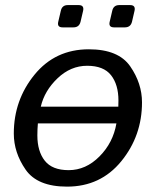

<svg xmlns="http://www.w3.org/2000/svg" viewBox="-20 -711 601 740"><path d="M221.2 -605.5Q199.2 -605.5 204.6 -627.4L214.4 -669.4Q219.2 -691.4 241.2 -691.4H283.2Q305.2 -691.4 300.3 -669.4L290.5 -627.4Q285.2 -605.5 263.2 -605.5ZM419.4 -605.5Q397.5 -605.5 402.8 -627.4L412.6 -669.4Q417.5 -691.4 439.5 -691.4H481.4Q503.4 -691.4 498.5 -669.4L488.8 -627.4Q483.4 -605.5 461.4 -605.5ZM33.2 -196.3Q33.2 -325.2 113 -423.1Q192.9 -521 322.3 -521Q436.5 -521 481.9 -455.3Q527.3 -389.6 527.3 -316.4Q527.3 -187.5 447.5 -89.6Q367.7 8.3 238.3 8.3Q124 8.3 78.6 -57.4Q33.2 -123 33.2 -196.3ZM124 -189Q124 -127.9 152.6 -91.6Q181.2 -55.2 244.6 -55.2Q311 -55.2 363.5 -108.2Q416 -161.1 428.7 -235.4H126Q124 -213.4 124 -189ZM137.2 -299.8H436Q436.5 -311.5 436.5 -323.7Q436.5 -384.8 408 -421.1Q379.4 -457.5 315.9 -457.5Q252.4 -457.5 201.9 -409.4Q151.4 -361.3 137.2 -299.8Z"/></svg>

Font: Istok
Style: Italic
Weight: 500
Italic angle: -13°
Designer: Andrey V. Panov
Foundry: Andrey V. Panov
Version: Version 1.0.3